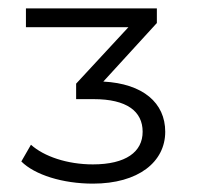

<svg xmlns="http://www.w3.org/2000/svg" viewBox="-20 -762 470 459"><path d="M202 -323C311 -323 375 -375 375 -447C375 -516 322 -562 227 -567L355 -707V-742H42V-697H287L162 -562V-525H204C283 -525 321 -496 321 -447C321 -399 281 -369 202 -369C141 -369 85 -388 54 -416L31 -376C63 -344 130 -323 202 -323Z"/></svg>

Font: Malon Grotesk
Style: Regular
Weight: 400
Designer: Julieta Ulanovsky
Foundry: Julieta Ulanovsky
Version: Version 7.200